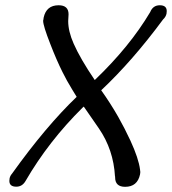

<svg xmlns="http://www.w3.org/2000/svg" viewBox="-20 -721 664 741"><path d="M521 -62.5Q521.5 -59.6 521.5 -56.6Q521.5 -51.8 520.5 -47.9Q510.3 0 462.9 0Q424.3 0 424.3 -36.6V-40H423.8Q418 -143.1 361.8 -225.1Q318.8 -288.1 305.7 -306.2L303.2 -309.6L298.8 -305.7Q167.5 -175.8 78.6 -22.5Q65.9 -0.5 43 -0.5Q16.1 -0.5 16.1 -22.9Q16.1 -27.3 17.1 -33.2Q19.5 -43 26.4 -50.8Q156.7 -232.9 275.9 -347.2Q264.2 -366.7 258.3 -376Q237.8 -409.2 221.2 -442.9Q197.8 -489.7 174.3 -550.8Q146.5 -621.6 146.5 -640.6Q146.5 -642.6 147 -644L147.5 -645.5L148.4 -652.8Q158.7 -700.7 206.1 -700.7Q244.6 -700.7 244.6 -666Q244.6 -661.6 244.1 -656.2Q243.2 -648.4 243.2 -639.6Q243.2 -600.1 264.2 -552.7Q290 -494.1 345.7 -412.1Q480.5 -541 559.6 -674.3Q570.3 -700.7 596.7 -700.7Q623.5 -700.7 623.5 -678.2Q623.5 -673.8 622.6 -668Q619.6 -655.3 609.4 -646Q490.7 -485.4 370.6 -372.6Q405.8 -323.2 436 -270.5Q460.9 -226.6 483.4 -178.2Q515.1 -109.4 520.5 -66.4L521 -60.5Z"/></svg>

Font: inglobal
Style: Italic
Weight: 400
Italic angle: -12°
Designer: Andrey Kochetov, Denis Davydov, Evgeny Yurtaev
Foundry: inglobal
Version: Version 1.00 September 25, 2014, initial release